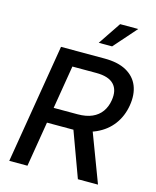

<svg xmlns="http://www.w3.org/2000/svg" viewBox="-136 -1039 917 1131"><g transform="rotate(15 322.5 -473.5)"><path d="M31.2 0 151.9 -727.5H417Q499.5 -727.5 551.3 -698.7Q603 -669.9 623.5 -618.7Q644 -567.4 632.8 -499.5Q621.6 -431.6 583.7 -381.1Q545.9 -330.6 484.1 -302.7Q422.4 -274.9 339.8 -274.9H140.1L155.8 -369.1H349.1Q400.9 -369.1 437 -385Q473.1 -400.9 494.4 -430.7Q515.6 -460.4 522 -500.5Q532.7 -564 500.2 -598.4Q467.8 -632.8 392.1 -632.8H246.6L142.1 0ZM449.7 0 329.1 -328.6H448.2L572.3 0ZM360.4 -808.1 453.6 -946.8H564L441.9 -808.1Z"/></g></svg>

Font: Inter 20pt Medium
Style: Italic
Weight: 500
Italic angle: -9.3988°
Version: Version 4.001;git-66647c0bb